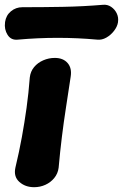

<svg xmlns="http://www.w3.org/2000/svg" viewBox="-59 -760 512 799"><path d="M83 19Q46 19 21.5 -3Q-3 -25 5 -62Q21 -129 32 -189.5Q43 -250 51.5 -311Q60 -372 65 -438Q68 -463 83 -481Q98 -499 121 -509Q144 -519 169 -519Q204 -519 222.5 -497.5Q241 -476 235 -440Q225 -373 215.5 -312Q206 -251 198.5 -190Q191 -129 185 -62Q182 -38 167 -19.5Q152 -1 130 9Q108 19 83 19ZM432 -667Q429 -649 415.5 -631.5Q402 -614 383.5 -603.5Q365 -593 346 -595Q182 -610 15 -595Q-13 -592 -27.5 -615Q-42 -638 -38 -667V-668Q-34 -696 -13.5 -713Q7 -730 34 -730Q118 -730 202 -731.5Q286 -733 369 -740Q388 -742 403.5 -731.5Q419 -721 427 -704Q435 -687 432 -668Z"/></svg>

Font: Winky Sans
Style: Bold Italic
Weight: 700
Italic angle: -8.97852°
Designer: Simon Atzbach
Foundry: typofactur
Version: Version 1.205